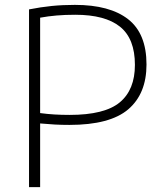

<svg xmlns="http://www.w3.org/2000/svg" viewBox="-20 -767 670 787"><path d="M99 0V-728.5Q147 -738 191.8 -742.5Q236.5 -747 287 -747Q430 -747 505.2 -688.2Q580.5 -629.5 580.5 -502.5Q580.5 -383 505.8 -319Q431 -255 264.5 -255Q233 -255 205 -256.5Q177 -258 144.5 -261V0ZM265.5 -296Q409 -296 471 -347.5Q533 -399 533 -501Q533 -608.5 472 -657.5Q411 -706.5 288.5 -706.5Q247 -706.5 212 -703.5Q177 -700.5 144.5 -694.5V-303.5Q174 -299.5 202.8 -297.8Q231.5 -296 265.5 -296Z"/></svg>

Font: Encode Sans SC SemiExpanded ExtraLight
Style: Regular
Weight: 250
Width: 6
Designer: Multiple Designers
Foundry: Impallari Type
Version: Version 3.002